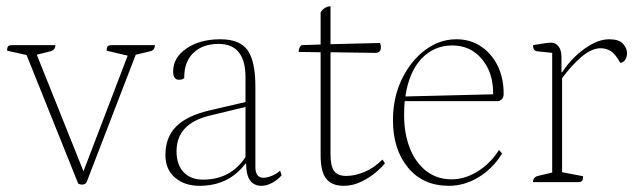

<svg xmlns="http://www.w3.org/2000/svg" viewBox="-20 -589 2048 621"><path d="M246 8Q242 8 238.5 7Q235 6 233 5L66 -411L3 -425Q3 -436 6.5 -439.5Q10 -443 20 -443H159Q159 -427 143 -423L99 -412L250 -35L393 -409L325 -425Q325 -436 328.5 -439.5Q332 -443 342 -443H481Q481 -426 465 -423L419 -412L261 -2Q257 8 246 8Z M625 12Q577 12 546 -14.5Q515 -41 515 -88Q515 -145 550 -180Q585 -215 658 -232L774 -259V-339Q774 -447 687 -447Q635 -447 605 -417.5Q575 -388 576 -337Q572 -333 567.5 -332Q563 -331 559 -331Q540 -331 540 -358Q540 -403 583.5 -432.5Q627 -462 693 -462Q755 -462 780.5 -427Q806 -392 806 -308V-49Q806 -14 832 -14Q844 -14 859.5 -20.5Q875 -27 886 -37L891 -22Q878 -7 860 2.5Q842 12 826 12Q776 12 776 -60H774Q720 12 625 12ZM637 -8Q726 -8 774 -81V-243L658 -215Q551 -189 551 -100Q551 -56 574 -32Q597 -8 637 -8Z M1091 12Q1054 12 1035.5 -10.5Q1017 -33 1017 -87V-420L946 -421Q946 -435 955 -443L1017 -445V-549Q1028 -567 1049 -569V-446L1209 -450Q1211 -446 1211.5 -442.5Q1212 -439 1212 -436Q1212 -418 1194 -418L1049 -420V-92Q1049 -52 1060.5 -36Q1072 -20 1100 -20Q1127 -20 1158 -32.5Q1189 -45 1217 -73L1225 -61Q1218 -51 1198 -33.5Q1178 -16 1150 -2Q1122 12 1091 12Z M1432 12Q1348 12 1299.5 -47Q1251 -106 1251 -200Q1251 -274 1280 -333.5Q1309 -393 1355.5 -427.5Q1402 -462 1456 -462Q1501 -462 1535.5 -439Q1570 -416 1589.5 -376.5Q1609 -337 1609 -286Q1609 -272 1602 -267Q1595 -262 1593 -262H1289Q1287 -241 1287 -217Q1287 -157 1305.5 -110Q1324 -63 1358.5 -36Q1393 -9 1441 -9Q1484 -9 1525.5 -35Q1567 -61 1594 -104L1604 -92Q1573 -43 1527.5 -15.5Q1482 12 1432 12ZM1443 -442Q1384 -442 1343.5 -399.5Q1303 -357 1291 -277L1575 -284Q1576 -353 1539 -397.5Q1502 -442 1443 -442Z M1704 0Q1704 -16 1720 -20L1766 -31V-418L1718 -423Q1704 -424 1704 -443Q1733 -448 1744.5 -449.5Q1756 -451 1763 -451Q1777 -451 1786.5 -439Q1796 -427 1796 -404V-355H1798Q1829 -402 1871.5 -432Q1914 -462 1950 -462Q1982 -462 1995 -447.5Q2008 -433 2008 -417Q2008 -405 2002 -395.5Q1996 -386 1986 -386Q1970 -415 1955 -424Q1940 -433 1923 -433Q1893 -433 1860 -404.5Q1827 -376 1798 -336V-32L1866 -19Q1866 -9 1863 -4.5Q1860 0 1849 0Z"/></svg>

Font: Petrona Thin
Style: Regular
Weight: 100
Designer: Ringo R. Seeber
Foundry: Ringo R. Seeber
Version: Version 2.001; ttfautohint (v1.8.3)